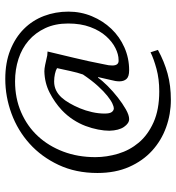

<svg xmlns="http://www.w3.org/2000/svg" viewBox="10 -586 667 727"><g transform="rotate(-90 343.5 -222.5)"><path d="M518 42Q474 66 428.5 78.5Q383 91 329 91Q275 91 225 73Q175 55 136.5 20Q98 -15 75 -67Q52 -119 52 -187Q52 -269 82.5 -334Q113 -399 163 -444Q213 -489 277 -512.5Q341 -536 408 -536Q470 -536 517.5 -517Q565 -498 597.5 -465.5Q630 -433 646.5 -389.5Q663 -346 663 -297Q663 -250 645.5 -208Q628 -166 598 -134.5Q568 -103 527.5 -85Q487 -67 441 -67Q417 -67 408 -77Q399 -87 399 -104Q399 -118 404 -136L415 -184L413 -185Q402 -169 381.5 -148.5Q361 -128 338 -110Q315 -92 293 -79.5Q271 -67 256 -67Q240 -67 226.5 -86.5Q213 -106 212 -142Q212 -161 216.5 -184.5Q221 -208 230 -232Q239 -256 254 -279Q269 -302 290 -322Q319 -349 356 -368Q393 -387 437 -388Q447 -388 461.5 -385Q476 -382 484 -380Q491 -378 497.5 -377Q504 -376 512 -376Q501 -329 488 -275.5Q475 -222 463 -160Q459 -144 459 -131Q459 -105 480 -107Q501 -107 525 -119Q549 -131 570 -154.5Q591 -178 604.5 -214Q618 -250 618 -298Q618 -347 600.5 -384.5Q583 -422 553.5 -447.5Q524 -473 484 -486Q444 -499 399 -499Q335 -499 282 -476Q229 -453 191.5 -412.5Q154 -372 133 -316.5Q112 -261 112 -195Q112 -152 125 -108.5Q138 -65 167 -30.5Q196 4 244 25.5Q292 47 361 47Q408 47 446.5 36.5Q485 26 509 14ZM398 -351Q363 -351 337 -322Q327 -311 316.5 -293Q306 -275 297 -253.5Q288 -232 282.5 -207.5Q277 -183 277 -160Q277 -140 283 -132.5Q289 -125 297 -125Q303 -125 315 -130.5Q327 -136 344 -149.5Q361 -163 381.5 -185.5Q402 -208 425 -242Q432 -262 438 -289.5Q444 -317 449 -340Q441 -345 427 -348Q413 -351 399 -351Z"/></g></svg>

Font: Lucien Schoenschriftv CAT
Style: Regular
Weight: 400
Designer: Lucian Bernhard 1928
Foundry: CAT-Fonts Peter Wiegel
Version: Version 1.000